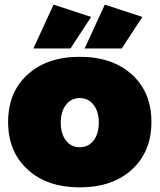

<svg xmlns="http://www.w3.org/2000/svg" viewBox="-20 -800 688 828"><path d="M211 -780 373 -727 284 -591H124ZM432 -780 594 -727 505 -591H345ZM99 -478.5Q183 -555 324 -555Q465 -555 549 -478.5Q633 -402 633 -274Q633 -146 549 -69Q465 8 324 8Q183 8 99 -69Q15 -146 15 -274Q15 -402 99 -478.5ZM383.5 -348Q361 -377 324 -377Q287 -377 264.5 -348Q242 -319 242 -271Q242 -223 264.5 -194Q287 -165 324 -165Q361 -165 383.5 -194Q406 -223 406 -271Q406 -319 383.5 -348Z"/></svg>

Font: MontserratBlack
Style: Regular
Weight: 900
Designer: Julieta Ulanovsky
Foundry: Julieta Ulanovsky
Version: Version 4.000